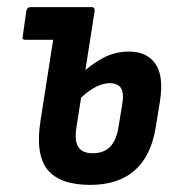

<svg xmlns="http://www.w3.org/2000/svg" viewBox="-20 -512 498 540"><path d="M52 -400Q41 -400 44 -410L54 -481Q56 -492 66 -492H170L156 -400ZM234 8Q148 8 113.5 -35Q79 -78 94 -173L142 -480Q144 -492 154 -492H237Q248 -492 246 -480L195 -154Q189 -117 200 -99Q211 -81 241 -81Q272 -81 289.5 -99Q307 -117 313 -153L324 -220Q329 -251 320 -264.5Q311 -278 289 -278Q266 -278 242 -263.5Q218 -249 196 -225L208 -304Q235 -330 269 -348.5Q303 -367 343 -367Q392 -367 416.5 -333.5Q441 -300 430 -228L418 -154Q405 -73 358.5 -32.5Q312 8 234 8Z"/></svg>

Font: Sofia Sans Condensed
Style: Bold Italic
Weight: 700
Italic angle: -9°
Version: Version 4.100